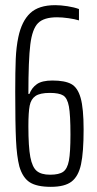

<svg xmlns="http://www.w3.org/2000/svg" viewBox="-20 -716 377 744"><path d="M55 -71Q45 -110 42 -173Q39 -236 39 -360Q39 -441 41 -487.5Q43 -534 51 -572Q64 -634 97 -665Q130 -696 194 -696Q215 -696 241 -692Q267 -688 286 -681V-637Q270 -642 245.5 -645.5Q221 -649 201 -649Q150 -649 127.5 -626.5Q105 -604 97.5 -544Q90 -484 90 -352H94Q103 -376 123 -390Q143 -404 183 -404Q231 -404 256 -390.5Q281 -377 292.5 -336.5Q304 -296 304 -214Q304 -126 294 -79.5Q284 -33 257.5 -12.5Q231 8 177 8Q123 8 95.5 -9.5Q68 -27 55 -71ZM253 -195Q253 -271 247 -303.5Q241 -336 225 -346Q209 -356 173 -356Q135 -356 117.5 -344Q100 -332 95 -306.5Q90 -281 90 -227Q90 -147 97.5 -107.5Q105 -68 122.5 -53.5Q140 -39 174 -39Q209 -39 225 -50.5Q241 -62 247 -93.5Q253 -125 253 -195Z"/></svg>

Font: Saira Ultra Condensed Light
Style: Regular
Weight: 300
Width: 1
Designer: Hector Gatti with collaboration of the Omnibus-Type team
Foundry: Omnibus-Type
Version: Version 1.001; ttfautohint (v1.8)